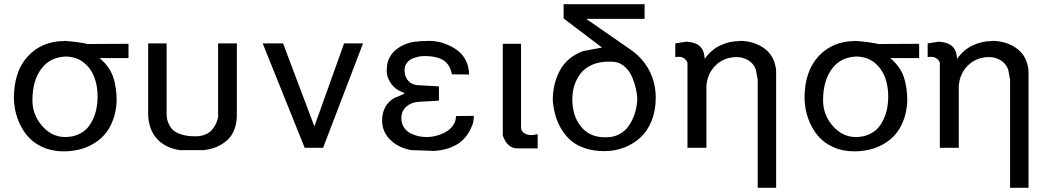

<svg xmlns="http://www.w3.org/2000/svg" viewBox="-20 -712 5065 925"><path d="M306.2 -439V-439.9Q223.1 -439.9 179.7 -381.6Q136.2 -323.2 136.2 -229Q136.2 -158.7 183.1 -105.2Q230 -51.8 293.9 -51.8Q329.1 -51.8 356.9 -64.2Q384.8 -76.7 401.9 -96.4Q418.9 -116.2 430.2 -142.6Q441.4 -168.9 445.8 -194.6Q450.2 -220.2 450.2 -247.1Q450.2 -298.3 434.3 -340.3Q418.5 -382.3 385 -409.4Q351.6 -436.5 306.2 -439ZM290 -514.2V-515.1Q361.8 -509.8 402.8 -500L599.1 -501V-432.1H460Q507.8 -391.6 524.9 -341.8Q542 -292 542 -225.1Q539.6 -173.8 523.9 -132.6Q508.3 -91.3 483.9 -63.7Q459.5 -36.1 427 -17.6Q394.5 1 359.4 9Q324.2 17.1 286.1 17.1Q230 17.1 184.3 -3.7Q138.7 -24.4 109.6 -60.1Q80.6 -95.7 64.5 -141.1Q48.3 -186.5 46.9 -237.8Q46.9 -369.1 115 -441.7Q183.1 -514.2 290 -514.2Z M693.8 -157.2V-502.9H782.7V-165Q782.7 -135.3 793.5 -113.8Q804.2 -92.3 818.6 -81.3Q833 -70.3 855 -64Q877 -57.6 892.1 -56.4Q907.2 -55.2 926.8 -55.2Q952.1 -56.6 970.9 -64.7Q989.7 -72.8 1001.2 -86.4Q1012.7 -100.1 1019.3 -113.8Q1025.9 -127.4 1030.8 -146V-502.9H1121.1V-158.2Q1121.1 -123.5 1111.6 -95.5Q1102.1 -67.4 1086.7 -49.3Q1071.3 -31.2 1050 -18.1Q1028.8 -4.9 1007.8 1.7Q986.8 8.3 962.9 11.2H844.7Q775.4 0 736.1 -43.5Q696.8 -86.9 693.8 -157.2Z M1447.8 0 1245.6 -502.9H1343.8L1494.6 -103L1637.7 -502.9H1729L1536.6 0Z M1996.6 -512.2V-513.2Q2004.9 -513.2 2022.9 -514.2Q2041 -515.1 2048.8 -515.1Q2068.8 -515.1 2092 -510.5Q2115.2 -505.9 2141.8 -493.9Q2168.5 -481.9 2189.9 -464.4Q2211.4 -446.8 2225.6 -417.7Q2239.7 -388.7 2239.7 -353L2156.7 -354Q2156.7 -357.9 2154.8 -363.8Q2144 -406.7 2111.8 -424.3Q2079.6 -441.9 2028.8 -441.9Q2015.6 -441.9 2010.7 -440.9Q2003.9 -440.9 1992.7 -438.2Q1981.4 -435.5 1965.8 -429.2Q1950.2 -422.9 1939.5 -408Q1928.7 -393.1 1928.7 -372.1Q1928.7 -369.1 1929.7 -368.2V-363.8Q1932.1 -338.4 1948 -321.5Q1963.9 -304.7 1989.7 -301.8L2094.7 -295.9V-227.1L1994.6 -221.2Q1960 -218.8 1936.8 -197.5Q1913.6 -176.3 1913.6 -144Q1913.6 -117.7 1925.8 -98.6Q1938 -79.6 1957.5 -69.8Q1977.1 -60.1 1996.3 -55.9Q2015.6 -51.8 2035.6 -51.8Q2058.1 -51.8 2082.3 -58.1Q2106.4 -64.5 2127.9 -76.4Q2149.4 -88.4 2163.1 -108.4Q2176.8 -128.4 2176.8 -152.8L2262.7 -153.8Q2262.7 -120.6 2251.5 -100.1Q2238.3 -68.8 2218.3 -46.6Q2198.2 -24.4 2174.1 -12Q2149.9 0.5 2126.5 6.6Q2103 12.7 2074.7 15.1L1960.4 11.2Q1897 -1 1858.9 -39.8Q1820.8 -78.6 1820.8 -131.8Q1820.8 -167 1835.9 -195.6Q1851.1 -224.1 1880.4 -240.2Q1884.8 -242.2 1897.9 -247.3Q1911.1 -252.4 1919.7 -256.6Q1928.2 -260.7 1929.7 -264.2Q1888.7 -276.4 1865.7 -307.1Q1842.8 -337.9 1842.8 -372.1Q1842.8 -376 1843.8 -377V-381.8Q1843.8 -407.2 1854 -429.2Q1864.3 -451.2 1880.4 -466.1Q1896.5 -481 1917 -491.7Q1937.5 -502.4 1957.8 -507.3Q1978 -512.2 1996.6 -512.2Z M2402.3 -59.1V-501H2490.2V-98.1Q2490.2 -79.6 2505.9 -70.3Q2521.5 -61 2539.6 -61Q2550.8 -61 2570.3 -65.9V2.9H2473.1Q2423.8 2.9 2402.3 -59.1Z M2935.1 -414.1V-415Q2934.6 -415 2933.1 -414.6Q2931.6 -414.1 2931.2 -414.1Q2929.7 -414.1 2927.5 -414.6Q2925.3 -415 2924.3 -415H2912.1Q2866.7 -415 2832 -399.7Q2797.4 -384.3 2777.3 -358.2Q2757.3 -332 2747.3 -300.8Q2737.3 -269.5 2737.3 -233.9Q2737.3 -153.3 2779.1 -102.1Q2820.8 -50.8 2892.1 -50.8H2902.3Q2932.6 -50.8 2957.3 -62.3Q2981.9 -73.7 2998 -91.8Q3014.2 -109.9 3025.6 -133.8Q3037.1 -157.7 3042.7 -180.9Q3048.3 -204.1 3050.3 -228Q3050.3 -243.7 3047.4 -264.2Q3044.4 -284.7 3036.4 -311Q3028.3 -337.4 3015.9 -359.1Q3003.4 -380.9 2982.4 -396.7Q2961.4 -412.6 2935.1 -414.1ZM2695.3 -623V-691.9H3085.4V-621.1H2804.2L3019 -472.2Q3077.1 -431.6 3108.2 -371.8Q3139.2 -312 3139.2 -241.2Q3139.2 -179.2 3119.1 -129.6Q3099.1 -80.1 3064.5 -48.6Q3029.8 -17.1 2985.6 -0.5Q2941.4 16.1 2891.1 16.1Q2840.8 16.1 2800 2.7Q2759.3 -10.7 2732.2 -33.4Q2705.1 -56.2 2685.8 -87.9Q2666.5 -119.6 2656.5 -153.8Q2646.5 -188 2643.1 -227.1Q2643.1 -311 2678.7 -374.8Q2714.4 -438.5 2789.1 -465.8L2880.4 -482.9Z M3543 -514.2V-515.1Q3605.5 -515.1 3653.3 -484.9Q3701.2 -454.6 3714.4 -399.9L3718.3 -382.8Q3718.3 -380.4 3718.8 -374.5Q3719.2 -368.7 3719.2 -366.2V192.9H3630.4V-328.1L3621.1 -377.9Q3609.4 -407.7 3583.7 -422.4Q3558.1 -437 3529.3 -437Q3470.2 -437 3429.7 -398.9Q3389.2 -360.8 3383.3 -299.8V0H3292V-409.2Q3289.6 -420.4 3278.1 -429.2Q3266.6 -438 3252.9 -438H3240.2Q3238.8 -438 3236.8 -437.5Q3234.9 -437 3233.4 -437V-502.9L3286.1 -511.2Q3330.1 -508.8 3351.6 -489.3Q3373 -469.7 3375 -428.2Q3405.3 -471.7 3449.5 -492.9Q3493.7 -514.2 3543 -514.2Z M4115.2 -439V-439.9Q4032.2 -439.9 3988.8 -381.6Q3945.3 -323.2 3945.3 -229Q3945.3 -158.7 3992.2 -105.2Q4039.1 -51.8 4103 -51.8Q4138.2 -51.8 4166 -64.2Q4193.8 -76.7 4210.9 -96.4Q4228 -116.2 4239.3 -142.6Q4250.5 -168.9 4254.9 -194.6Q4259.3 -220.2 4259.3 -247.1Q4259.3 -298.3 4243.4 -340.3Q4227.5 -382.3 4194.1 -409.4Q4160.6 -436.5 4115.2 -439ZM4099.1 -514.2V-515.1Q4170.9 -509.8 4211.9 -500L4408.2 -501V-432.1H4269Q4316.9 -391.6 4334 -341.8Q4351.1 -292 4351.1 -225.1Q4348.6 -173.8 4333 -132.6Q4317.4 -91.3 4293 -63.7Q4268.6 -36.1 4236.1 -17.6Q4203.6 1 4168.5 9Q4133.3 17.1 4095.2 17.1Q4039.1 17.1 3993.4 -3.7Q3947.8 -24.4 3918.7 -60.1Q3889.6 -95.7 3873.5 -141.1Q3857.4 -186.5 3856 -237.8Q3856 -369.1 3924.1 -441.7Q3992.2 -514.2 4099.1 -514.2Z M4758.8 -514.2V-515.1Q4821.3 -515.1 4869.1 -484.9Q4917 -454.6 4930.2 -399.9L4934.1 -382.8Q4934.1 -380.4 4934.6 -374.5Q4935.1 -368.7 4935.1 -366.2V192.9H4846.2V-328.1L4836.9 -377.9Q4825.2 -407.7 4799.6 -422.4Q4773.9 -437 4745.1 -437Q4686 -437 4645.5 -398.9Q4605 -360.8 4599.1 -299.8V0H4507.8V-409.2Q4505.4 -420.4 4493.9 -429.2Q4482.4 -438 4468.8 -438H4456.1Q4454.6 -438 4452.6 -437.5Q4450.7 -437 4449.2 -437V-502.9L4502 -511.2Q4545.9 -508.8 4567.4 -489.3Q4588.9 -469.7 4590.8 -428.2Q4621.1 -471.7 4665.3 -492.9Q4709.5 -514.2 4758.8 -514.2Z"/></svg>

Font: Perun
Style: Regular
Weight: 400
Version: Version 1.0000